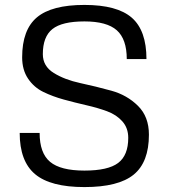

<svg xmlns="http://www.w3.org/2000/svg" viewBox="-20 -740 685 780"><path d="M154 -520Q154 -471 198.5 -443.5Q243 -416 306 -402.5Q369 -389 432.5 -371.5Q496 -354 540.5 -310Q585 -266 585 -193Q585 -81 523 -30.5Q461 20 323 20Q185 20 122.5 -32.5Q60 -85 60 -200H141Q141 -118 183.5 -82.5Q226 -47 323 -47Q419 -47 460 -78Q501 -109 501 -180Q501 -220 477 -247Q453 -274 415 -288Q377 -302 331 -312.5Q285 -323 239.5 -335.5Q194 -348 156 -366.5Q118 -385 94 -420.5Q70 -456 70 -507Q70 -619 130 -669.5Q190 -720 323 -720Q456 -720 515.5 -668Q575 -616 575 -500H495Q495 -581 454.5 -617Q414 -653 323 -653Q232 -653 193 -622Q154 -591 154 -520Z"/></svg>

Font: Fivo Sans
Style: Regular
Weight: 400
Designer: Alexander Slobzheninov
Foundry: Alexander Slobzheninov
Version: 1.0